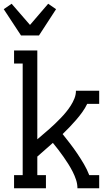

<svg xmlns="http://www.w3.org/2000/svg" viewBox="-52 -1004 572 1024"><path d="M60 -815 -32 -955 10 -984 108 -871 205 -984 247 -955 156 -815ZM23 0V-70H69V-665H23V-735H147V-261Q163 -275 179 -288.5Q195 -302 211 -316Q227 -330 242.5 -345Q258 -360 272.5 -375Q287 -390 300.5 -406.5Q314 -423 325.5 -441Q337 -459 345 -479Q353 -499 353 -520H477V-450H413Q402 -427 386.5 -405.5Q371 -384 354 -364.5Q337 -345 319 -326Q301 -307 282 -289Q302 -264 322 -238Q342 -212 360.5 -184.5Q379 -157 395.5 -129Q412 -101 424 -70H477V0H361Q361 -23 353.5 -45.5Q346 -68 335.5 -88.5Q325 -109 312.5 -129Q300 -149 286.5 -168Q273 -187 259 -205.5Q245 -224 230 -242Q209 -223 188 -205Q167 -187 147 -169V-70H193V0Z"/></svg>

Font: Iosevka Curly Slab
Style: Regular
Weight: 400
Monospace: yes
Designer: Belleve Invis
Foundry: Belleve Invis
Version: Version 22.1.2; ttfautohint (v1.8.4)